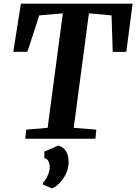

<svg xmlns="http://www.w3.org/2000/svg" viewBox="-20 -763 750 1056"><path d="M119 0 124.5 -50 242 -60 325.5 -689.5 196 -678.5 130.5 -478H53L95 -743H709.5L674.5 -478L600 -477.5L593.5 -678.5L469 -689.5L385.5 -60L509.5 -50L505 0ZM215.5 252 216.5 241Q224 235.5 233 220.8Q242 206 248.2 187.8Q254.5 169.5 253.5 154Q253.5 137.5 246 123.2Q238.5 109 224 106.5V70.5L302 37Q333.5 50 345.5 73Q357.5 96 357.5 129.5Q357 164.5 341.5 195.2Q326 226 305 246.8Q284 267.5 265 272.5Z"/></svg>

Font: Merriweather 20pt
Style: Bold Italic
Weight: 700
Italic angle: -7.8°
Version: Version 2.101